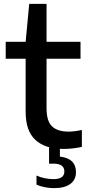

<svg xmlns="http://www.w3.org/2000/svg" viewBox="-20 -760 456 992"><path d="M307.5 9.5Q214 9.5 163.2 -36.8Q112.5 -83 112.5 -182.5V-456.5H9.5V-544H112.5L131 -740H220.5V-544H396V-456.5H220.5V-201Q220.5 -134 249 -107Q277.5 -80 334.5 -80Q363 -80 403 -88.5V-1Q355 9.5 307.5 9.5ZM260 212Q235.5 212 211.2 207.2Q187 202.5 168.5 194V147Q190 157 213.2 161.2Q236.5 165.5 256 165.5Q312.5 165.5 312.5 126Q312.5 85.5 255.5 85.5H233.5V-10H289.5V49Q372.5 58.5 372.5 130Q372.5 168.5 343.5 190.2Q314.5 212 260 212Z"/></svg>

Font: Encode Sans SemiExpanded SemiExpanded Medium
Style: Regular
Weight: 500
Width: 6
Designer: Multiple Designers
Foundry: Impallari Type
Version: Version 3.000; ttfautohint (v1.8.3) -l 8 -r 50 -G 200 -x 14 